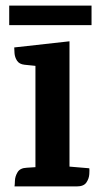

<svg xmlns="http://www.w3.org/2000/svg" viewBox="-20 -668 359 688"><path d="M229 -520V0H107V-432L68 -436Q49 -438 41 -450.5Q33 -463 32 -477.5Q31 -492 31 -498ZM229 -71 300 -65Q301 -60 300 -44Q299 -28 289.5 -14Q280 0 255 0H32Q33 -5 33.5 -20.5Q34 -36 43 -51Q52 -66 76 -67L107 -69ZM13 -648H308V-578H13Z"/></svg>

Font: Karma Variable Light
Style: Regular
Weight: 300
Designer: Joana Correia
Foundry: Indian Type Foundry
Version: Version 3.000